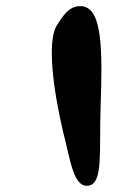

<svg xmlns="http://www.w3.org/2000/svg" viewBox="-20 -1226 373 628"><path d="M163 -1138C136 -1084 152 -941 187 -792C210 -707 219 -609 271 -619C318 -629 304 -731 309 -872C315 -1060 317 -1204 244 -1206C206 -1207 185 -1174 163 -1138Z"/></svg>

Font: Venom Sans
Style: Bd
Weight: 700
Version: Version 1.001